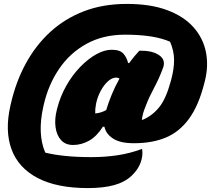

<svg xmlns="http://www.w3.org/2000/svg" viewBox="-20 -769 1090 980"><path d="M353 -29Q314 -29 291.5 -54Q269 -79 263.5 -120Q258 -161 270 -208L272 -216Q288 -278 319 -332.5Q350 -387 390 -428Q430 -469 471.5 -492Q513 -515 550 -515Q592 -515 609.5 -495.5Q627 -476 634 -447H639Q665 -482 691 -510H702Q761 -510 794 -486Q827 -462 812 -422Q793 -370 767 -321.5Q741 -273 727 -236Q715 -207 711 -192.5Q707 -178 704 -158H709Q757 -178 792 -221Q827 -264 851 -352L854 -363Q869 -419 868.5 -464.5Q868 -510 848 -556Q767 -592 618 -592Q506 -592 421 -545Q336 -498 281 -416.5Q226 -335 203 -233L201 -224Q170 -86 211 10Q255 21 314 27Q373 33 447 33Q516 33 579.5 23.5Q643 14 702 -8H705L706 -4Q710 27 697.5 61.5Q685 96 653 127Q617 161 562 176Q507 191 429 191Q270 191 172 139.5Q74 88 39 -6.5Q4 -101 33 -229L36 -242Q61 -351 111 -443.5Q161 -536 235 -604.5Q309 -673 407 -711Q505 -749 627 -749Q749 -749 834 -717Q919 -685 968 -629.5Q1017 -574 1031 -503.5Q1045 -433 1026 -357L1023 -345Q994 -230 944.5 -162.5Q895 -95 825.5 -66.5Q756 -38 666 -38H662Q594 -38 557.5 -61.5Q521 -85 513 -122H505Q473 -72 434 -50.5Q395 -29 353 -29ZM470 -238Q465 -211 466 -190Q494 -192 522 -207Q533 -244 550 -285.5Q567 -327 590 -368Q582 -373 573 -373Q552 -373 531 -354Q510 -335 494.5 -306Q479 -277 472 -247Z"/></svg>

Font: Recursive Sn Csl St XBk
Style: Italic
Weight: 1000
Italic angle: -15°
Version: Version 1.085;hotconv 1.1.0;makeotfexe 2.6.0; ttfautohint (v